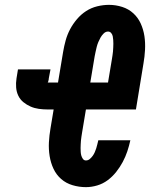

<svg xmlns="http://www.w3.org/2000/svg" viewBox="-20 -763 640 791"><path d="M334 8Q306 8 279 0Q252 -8 232 -25.5Q212 -43 200.5 -67.5Q189 -92 184.5 -120Q180 -148 181.5 -176.5Q183 -205 188 -234L201 -312H177Q158 -312 140 -314.5Q122 -317 106 -324Q90 -331 76.5 -342Q63 -353 55.5 -368.5Q48 -384 46.5 -402.5Q45 -421 48 -440L54 -477H188L181 -440Q181 -437 180.5 -434.5Q180 -432 179 -429Q179 -428 178.5 -427Q178 -426 178 -425Q178 -425 178 -425Q178 -425 178 -424Q178 -424 178 -424Q178 -424 177 -424Q177 -424 177 -424Q177 -424 177 -424Q177 -424 176.5 -423.5Q176 -423 176 -423Q176 -423 176.5 -423Q177 -423 177 -423H219L240 -549Q244 -573 250.5 -596.5Q257 -620 268.5 -642Q280 -664 297 -684Q314 -704 335 -717.5Q356 -731 380.5 -737Q405 -743 429 -743Q457 -743 483.5 -734.5Q510 -726 529.5 -708Q549 -690 560 -665.5Q571 -641 575 -614Q579 -587 577.5 -558Q576 -529 571 -501L540 -312H334L318 -216Q317 -208 315.5 -200Q314 -192 313.5 -184Q313 -176 312.5 -168.5Q312 -161 312 -153Q312 -145 312.5 -137Q313 -129 315 -122Q317 -115 321.5 -108.5Q326 -102 334 -102Q343 -102 350 -108Q357 -114 362 -121Q367 -128 370.5 -136Q374 -144 376.5 -152Q379 -160 381 -168.5Q383 -177 385 -185H517Q512 -162 504.5 -139.5Q497 -117 485.5 -95.5Q474 -74 458.5 -54.5Q443 -35 423.5 -20.5Q404 -6 380.5 1Q357 8 334 8ZM425 -423 441 -519Q442 -527 443.5 -535Q445 -543 445.5 -551Q446 -559 446.5 -567Q447 -575 447 -582.5Q447 -590 446.5 -598Q446 -606 444.5 -613.5Q443 -621 438 -627Q433 -633 425 -633Q415 -633 407 -625Q399 -617 394 -608Q389 -599 385 -589.5Q381 -580 378.5 -570Q376 -560 374 -550.5Q372 -541 370 -531L352 -423Z"/></svg>

Font: Iosevka Curly Slab XBdExObl
Style: Regular
Weight: 800
Width: 7
Italic angle: -9°
Monospace: yes
Designer: Belleve Invis
Foundry: Belleve Invis
Version: Version 11.1.0; ttfautohint (v1.8.3)